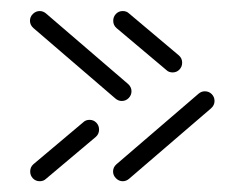

<svg xmlns="http://www.w3.org/2000/svg" viewBox="-20 -435 447 351"><path d="M187 -397Q187 -404.4 192 -409.6Q197 -414.8 204.4 -414.8Q211.5 -414.8 215.9 -410.4L307 -333.7Q313 -328.5 313 -320.4Q313 -313 308 -307.8Q303 -302.6 295.6 -302.6Q288.5 -302.6 284.1 -307L193 -383.7Q187 -388.9 187 -397ZM204.4 -103.7Q197.4 -103.7 192 -109.1Q186.7 -114.4 186.7 -121.5Q186.7 -129.3 193 -134.8L343 -263.7Q348.1 -268.1 354.4 -268.1Q361.9 -268.1 367 -263Q372.2 -257.8 372.2 -250.4Q372.2 -242.6 365.9 -237L215.9 -108.1Q210.7 -103.7 204.4 -103.7ZM143.7 -215.9Q151.1 -215.9 156.1 -210.7Q161.1 -205.6 161.1 -198.1Q161.1 -190 155.2 -184.8L64.1 -108.1Q59.6 -103.7 52.6 -103.7Q45.2 -103.7 40.2 -108.9Q35.2 -114.1 35.2 -121.5Q35.2 -129.6 41.1 -134.8L132.2 -211.5Q136.7 -215.9 143.7 -215.9ZM220.4 -268.1Q220.4 -261.1 215.2 -255.7Q210 -250.4 202.6 -250.4Q196.3 -250.4 191.1 -254.8L41.1 -383.7Q34.8 -389.3 34.8 -397Q34.8 -404.4 40.2 -409.6Q45.6 -414.8 52.6 -414.8Q58.9 -414.8 64.1 -410.4L214.1 -281.5Q220.4 -275.9 220.4 -268.1Z"/></svg>

Font: 26F Galaxy Sans Light
Style: Regular
Weight: 300
Designer: C₂₉H₂₅N₃O₅
Version: Version 1.100